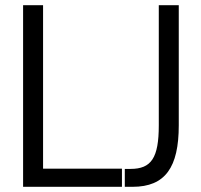

<svg xmlns="http://www.w3.org/2000/svg" viewBox="-20 -720 774 740"><path d="M592 -700V-237C592 -111 563 -69 483 -69H461V0H491C617 0 669 -75 669 -237V-700ZM69 -700V0H450V-70H146V-700Z"/></svg>

Font: Mint Spirit
Style: Regular
Weight: 400
Designer: HARENDAL Hirwen
Foundry: Arkandis Digital Foundry.
Version: Version 1.004;FFEdit